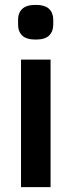

<svg xmlns="http://www.w3.org/2000/svg" viewBox="-20 -766 292 786"><path d="M126 -604Q88 -604 71 -620.5Q54 -637 54 -665V-685Q54 -713 71 -729.5Q88 -746 126 -746Q164 -746 181 -729.5Q198 -713 198 -685V-665Q198 -637 181 -620.5Q164 -604 126 -604ZM66 -522H187V0H66Z"/></svg>

Font: IBM Plex Sans Cond SmBld
Style: Regular
Weight: 600
Width: 3
Designer: Mike Abbink, Paul van der Laan, Pieter van Rosmalen
Foundry: Bold Monday
Version: Version 1.3